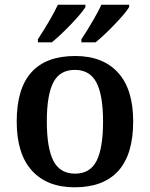

<svg xmlns="http://www.w3.org/2000/svg" viewBox="-20 -786 636 816"><path d="M51 -270Q51 -548 300 -548Q417 -548 481.5 -477.5Q546 -407 546 -270Q546 -130 483 -60Q420 10 297 10Q180 10 115.5 -61Q51 -132 51 -270ZM418 -270Q418 -381 390 -435Q362 -489 298 -489Q234 -489 206.5 -435.5Q179 -382 179 -270Q179 -157 207 -102.5Q235 -48 299 -48Q363 -48 390.5 -102.5Q418 -157 418 -270ZM141 -619Q199 -708 226 -766H343V-756Q328 -731 281.5 -682.5Q235 -634 200 -606H141ZM326 -619Q384 -708 411 -766H529V-756Q514 -731 467.5 -682.5Q421 -634 386 -606H326Z"/></svg>

Font: Noto Serif SemiBold
Style: Regular
Weight: 600
Designer: Monotype Design Team
Foundry: Monotype Imaging Inc.
Version: Version 1.001